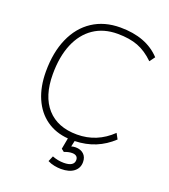

<svg xmlns="http://www.w3.org/2000/svg" viewBox="-161 -835 1006 1142"><g transform="rotate(20 342.0 -264.0)"><path d="M120 -322Q120 -183 187 -108Q254 -33 377 -33Q503 -33 596 -123L615 -88Q566 -42 507.5 -18Q449 6 378 8L370 45Q383 41 397 41Q429 41 448.5 59Q468 77 468 109Q468 147 439 169.5Q410 192 358 192Q338 192 315 187.5Q292 183 273 173L288 138Q324 152 361 152Q393 152 409.5 141.5Q426 131 426 111Q426 96 416.5 88Q407 80 389 80Q366 80 340 91L322 77L335 7Q256 1 197.5 -40.5Q139 -82 107.5 -154.5Q76 -227 76 -323Q76 -444 115.5 -533.5Q155 -623 229 -671.5Q303 -720 404 -720Q569 -720 658 -624L633 -590Q584 -638 530.5 -658.5Q477 -679 401 -679Q313 -679 250 -636Q187 -593 153.5 -513Q120 -433 120 -322Z"/></g></svg>

Font: Muli ExtraLight
Style: Italic
Weight: 275
Italic angle: -4.541°
Designer: Vernon Adams
Foundry: Vernon Adams
Version: Version 2.001